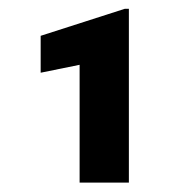

<svg xmlns="http://www.w3.org/2000/svg" viewBox="-20 -729 415 424"><path d="M264.6 -325.7H155.8V-585.9L69.8 -568.4V-649.9L255.4 -709.5H264.6Z"/></svg>

Font: Roboto Black
Style: Regular
Weight: 900
Designer: Google
Version: Version 2.134; 2016